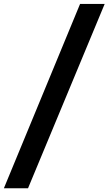

<svg xmlns="http://www.w3.org/2000/svg" viewBox="-69 -832 564 998"><path d="M-48.8 146.5 347.2 -811.5H475.1L76.7 146.5Z"/></svg>

Font: Reddit Sans ExtraBold
Style: Regular
Weight: 800
Designer: Stephen Hutchings
Foundry: Reddit
Version: Version 1.014; ttfautohint (v1.8.4.7-5d5b)